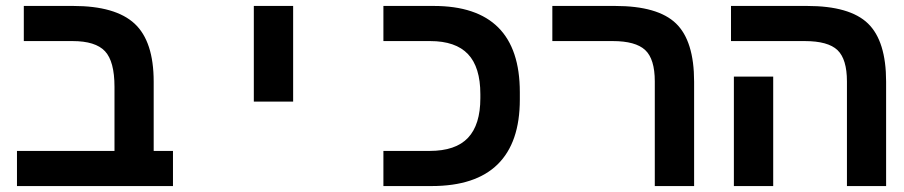

<svg xmlns="http://www.w3.org/2000/svg" viewBox="-20 -626 3040 646"><path d="M60.1 -487.8V-606H226.1Q368.7 -606 432.9 -546.4Q497.1 -486.8 497.1 -351.1V-118.2H562V0H37.1V-118.2H365.2V-334Q365.2 -419.4 333.3 -453.6Q301.3 -487.8 224.1 -487.8Z M834 -606H966.3V-284.2H834Z M1729 -291Q1729 -146.5 1654.5 -73.2Q1580.1 0 1432.1 0H1270V-118.2H1425.3Q1513.2 -118.2 1554.7 -162.4Q1596.2 -206.5 1596.2 -295.9V-309.1Q1596.2 -399.9 1554.7 -443.8Q1513.2 -487.8 1427.2 -487.8H1270V-606H1439Q1729 -606 1729 -315.9Z M2315.4 0H2183.1V-352.1Q2183.1 -427.7 2150.6 -457.8Q2118.2 -487.8 2041.5 -487.8H1838.4V-606H2049.3Q2193.4 -606 2254.4 -547.1Q2315.4 -488.3 2315.4 -351.1Z M2581.5 0H2449.2V-368.2H2581.5ZM2961.4 0H2829.6V-352.1Q2829.6 -426.8 2797.9 -457.3Q2766.1 -487.8 2687.5 -487.8H2439.5V-606H2695.3Q2839.4 -606 2900.4 -546.9Q2961.4 -487.8 2961.4 -351.1Z"/></svg>

Font: Liberation Mono
Style: Bold
Weight: 700
Monospace: yes
Designer: Steve Matteson
Foundry: Ascender Corporation
Version: Version 2.1.5